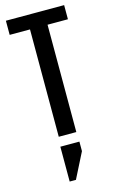

<svg xmlns="http://www.w3.org/2000/svg" viewBox="-130 -676 570 956"><g transform="rotate(-15 155.0 -198.0)"><path d="M109.8 -613.6H200.3V0H109.8ZM305.3 -626.2V-553.3H5V-626.2ZM104.6 49.9H202.8V99L136.8 229.5H104.6Z"/></g></svg>

Font: Teko Variable Light
Style: Regular
Weight: 300
Designer: Manushi Parikh, Jonny Pinhorn
Foundry: Indian Type Foundry
Version: Version 3.000